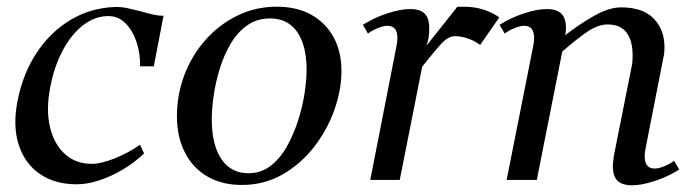

<svg xmlns="http://www.w3.org/2000/svg" viewBox="-20 -537 2073 573"><path d="M209 13Q143 13 98 -18.5Q53 -50 35.5 -106Q18 -162 32 -234Q48 -317 89 -379Q130 -441 189.5 -477Q249 -513 321 -516Q341 -517 361 -512.5Q381 -508 401 -503Q418 -498 435 -494Q452 -490 468 -490L439 -339H398Q399 -377 387.5 -411.5Q376 -446 354.5 -467.5Q333 -489 303 -489Q264 -489 229 -462.5Q194 -436 168 -388Q142 -340 130 -277Q117 -210 129 -158.5Q141 -107 173.5 -77.5Q206 -48 254 -48Q281 -48 321.5 -64Q362 -80 398 -105L410 -79Q382 -52 346.5 -31Q311 -10 275.5 1.5Q240 13 209 13Z M702 15Q642 15 598.5 -10.5Q555 -36 531.5 -82.5Q508 -129 508 -190Q508 -254 530 -312.5Q552 -371 592.5 -417Q633 -463 687.5 -490Q742 -517 806 -517Q866 -517 909 -493Q952 -469 975.5 -426Q999 -383 999 -325Q999 -268 977.5 -208Q956 -148 916.5 -97.5Q877 -47 822.5 -16Q768 15 702 15ZM722 -20Q759 -20 787.5 -42Q816 -64 836 -99.5Q856 -135 869.5 -177Q883 -219 889 -259Q895 -299 895 -329Q895 -401 867 -441.5Q839 -482 786 -482Q747 -482 718 -461.5Q689 -441 669 -407.5Q649 -374 636.5 -334Q624 -294 618 -254Q612 -214 612 -181Q612 -105 640.5 -62.5Q669 -20 722 -20Z M1085 0 1163 -398Q1166 -413 1166 -424Q1166 -460 1136 -460Q1125 -460 1108.5 -453.5Q1092 -447 1078 -437L1063 -463Q1096 -484 1135.5 -497Q1175 -510 1204 -510Q1224 -510 1236.5 -504Q1249 -498 1255 -485.5Q1261 -473 1261 -453Q1261 -437 1259.5 -427Q1258 -417 1253 -401L1345 -517Q1350 -517 1355 -517Q1360 -517 1364 -517Q1397 -517 1424 -508Q1451 -499 1470 -485L1413 -403Q1395 -416 1375.5 -422.5Q1356 -429 1338 -429Q1318 -429 1297.5 -407Q1277 -385 1240 -338L1173 0Z M1866 16Q1847 16 1834 10Q1821 4 1815 -8.5Q1809 -21 1809 -41Q1809 -48 1810 -55.5Q1811 -63 1812 -72L1865 -338Q1867 -347 1867.5 -355.5Q1868 -364 1868 -372Q1868 -415 1850 -439.5Q1832 -464 1793 -464Q1763 -464 1728 -439Q1693 -414 1658 -383L1582 0H1492L1571 -398Q1574 -413 1574 -424Q1574 -460 1544 -460Q1533 -460 1516.5 -453.5Q1500 -447 1486 -437L1471 -463Q1504 -484 1543.5 -497Q1583 -510 1612 -510Q1641 -510 1655 -496.5Q1669 -483 1669 -454Q1669 -449 1668.5 -443.5Q1668 -438 1667 -432Q1708 -464 1752.5 -489.5Q1797 -515 1834 -515Q1898 -515 1930.5 -482Q1963 -449 1963 -396Q1963 -389 1962.5 -381.5Q1962 -374 1960 -366L1907 -96Q1904 -81 1904 -70Q1904 -34 1934 -34Q1945 -34 1961.5 -40.5Q1978 -47 1992 -57L2007 -31Q1974 -10 1934.5 3Q1895 16 1866 16Z"/></svg>

Font: Wittgenstein
Style: Italic
Weight: 400
Italic angle: -11°
Designer: Jörg Drees
Foundry: Jörg Drees
Version: Version 1.500